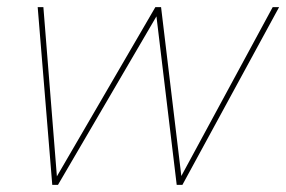

<svg xmlns="http://www.w3.org/2000/svg" viewBox="-20 -520 805 540"><path d="M127 0 86 -500H102L140 -24L417 -500H433L490 -25L747 -500H765L493 0H477L420 -474L143 0Z"/></svg>

Font: Kantumruy Pro Thin
Style: Italic
Weight: 250
Italic angle: -13°
Version: Version 1.002